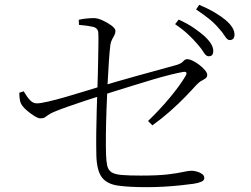

<svg xmlns="http://www.w3.org/2000/svg" viewBox="-20 -801 1040 795"><path d="M797 -619Q781 -638 758.5 -659Q736 -680 705 -701L720 -720Q757 -703 783 -685Q809 -667 826 -652Q846 -633 854.5 -618.5Q863 -604 863 -590Q863 -579 858.5 -573.5Q854 -568 844 -568Q833 -568 823.5 -584Q814 -600 797 -619ZM884 -686Q867 -706 845.5 -723Q824 -740 792 -762L805 -781Q843 -765 869.5 -749Q896 -733 913 -719Q933 -702 942 -687Q951 -672 951 -658Q951 -646 945.5 -640.5Q940 -635 931 -635Q921 -635 911 -651.5Q901 -668 884 -686ZM306 -719Q322 -723 339 -724.5Q356 -726 370 -726Q384 -726 405 -716.5Q426 -707 442 -695Q458 -683 458 -673Q458 -663 453.5 -655Q449 -647 444 -637.5Q439 -628 437 -615Q434 -592 431 -549.5Q428 -507 425.5 -454.5Q423 -402 421 -347.5Q419 -293 418.5 -245Q418 -197 419 -163Q420 -133 424 -115Q428 -97 441.5 -88Q455 -79 484 -76.5Q513 -74 563 -74Q635 -74 676 -79Q717 -84 738.5 -89Q760 -94 773 -94Q783 -94 795.5 -90.5Q808 -87 817 -80.5Q826 -74 826 -63Q826 -54 813.5 -48.5Q801 -43 781 -40Q759 -37 726.5 -33.5Q694 -30 658 -28Q622 -26 587 -26Q514 -26 468.5 -32.5Q423 -39 402 -66.5Q381 -94 379 -156Q378 -199 378.5 -249Q379 -299 380.5 -345Q382 -391 383 -422Q384 -454 385 -489Q386 -524 386.5 -558Q387 -592 387.5 -620Q388 -648 387 -665Q386 -685 364.5 -690Q343 -695 307 -698ZM78 -423Q92 -399 104.5 -386Q117 -373 133 -373Q147 -373 179.5 -380.5Q212 -388 252 -399.5Q292 -411 329 -422.5Q366 -434 389 -441Q418 -450 461 -462.5Q504 -475 551 -488Q598 -501 640.5 -512.5Q683 -524 711 -532Q731 -538 738.5 -547Q746 -556 755 -556Q765 -556 779 -549Q793 -542 806.5 -531.5Q820 -521 829 -510Q838 -499 838 -491Q838 -482 831.5 -477Q825 -472 814.5 -466.5Q804 -461 792 -448Q776 -430 748 -401Q720 -372 685 -341Q650 -310 611 -282L593 -300Q642 -347 683.5 -397Q725 -447 748 -486Q754 -496 751.5 -500.5Q749 -505 738 -503Q719 -500 685 -491.5Q651 -483 610.5 -471Q570 -459 528.5 -446Q487 -433 451 -422Q415 -411 392 -403Q366 -395 331.5 -383.5Q297 -372 262.5 -360Q228 -348 202 -337Q186 -330 178.5 -324Q171 -318 165 -314.5Q159 -311 146 -311Q138 -311 121 -321.5Q104 -332 88.5 -346Q73 -360 67 -372Q63 -380 61.5 -392.5Q60 -405 60 -417Z"/></svg>

Font: Source Han Serif JP VF
Style: Regular
Weight: 250
Designer: Ryoko NISHIZUKA 西塚涼子 (kana & ideographs); Frank Grießhammer (Latin, Greek & Cyrillic); Wenlong ZHANG 张文龙 (bopomofo); San
Foundry: Adobe
Version: Version 2.001;hotconv 1.1.0;makeotfexe 2.6.0